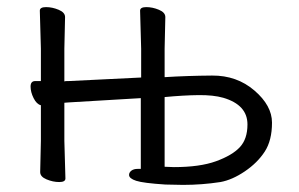

<svg xmlns="http://www.w3.org/2000/svg" viewBox="-20 -504 841 540"><path d="M377 -286V-367L374 -474Q374 -484 391.5 -484Q409 -484 427 -476.5Q445 -469 445 -456L443 -367V-287Q507 -291 576.5 -291.5Q646 -292 695.5 -249.5Q745 -207 745 -159Q745 -109 724.5 -77.5Q704 -46 668.5 -22Q633 2 600 8Q548 16 495 16L445 15Q383 11 363 4.5Q343 -2 343 -12Q343 -19 349.5 -24Q356 -29 367 -29H376V-228L174 -216L161 -215V-108L164 -2Q164 8 146.5 8Q129 8 111 0.5Q93 -7 93 -20L95 -108V-208Q83 -211 74.5 -228Q66 -245 66 -260.5Q66 -276 79 -276H95V-367L92 -474Q92 -484 109.5 -484Q127 -484 145 -476.5Q163 -469 163 -456L161 -367V-275Q164 -276 168 -276H173ZM443 -35 469 -34Q542 -34 587.5 -50.5Q633 -67 654.5 -90Q676 -113 676 -154Q676 -209 608 -229Q580 -237 538 -236.5Q496 -236 443 -231Z"/></svg>

Font: ToneOZ-Pinyin-WenKai-Regular
Style: Regular
Weight: 400
Designer: Fontworks Inc.
Foundry: ToneOZ
Version: Version 0.240331